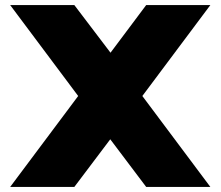

<svg xmlns="http://www.w3.org/2000/svg" viewBox="-20 -734 866 754"><path d="M554 0 413 -187 272 0H20L287 -357L20 -714H272L414 -527L554 -714H806L539 -357L806 0Z"/></svg>

Font: Non Bureau Extended
Style: Bold
Weight: 700
Width: 7
Designer: Jona Saucedo
Foundry: Non Foundry
Version: Version 1.000; ttfautohint (v1.8.4)